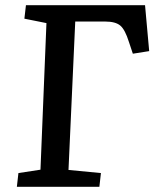

<svg xmlns="http://www.w3.org/2000/svg" viewBox="-20 -720 616 740"><path d="M51 -53 136 -66 159 -631 74 -648 80 -700H539L555 -523L492 -513L477 -558Q462 -606 443.5 -621.5Q425 -637 385 -637H270L244 -65L369 -53L363 0H45Z"/></svg>

Font: Literata 12pt Medium
Style: Italic
Weight: 500
Italic angle: -2°
Designer: Latin by Veronika Burian and Jose Scaglione. Greek by Irene Vlachou. Cyrillic by Vera Evstafieva
Foundry: TypeTogether
Version: Version 3.002